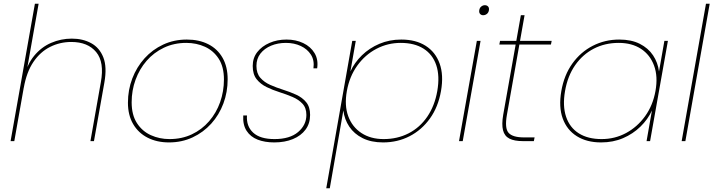

<svg xmlns="http://www.w3.org/2000/svg" viewBox="-20 -760 3844 1034"><path d="M37 0 168 -740H188L57 0ZM467 0 523 -317Q543 -425 498 -479.5Q453 -534 364 -534Q303 -534 250 -507.5Q197 -481 160 -426.5Q123 -372 108 -287L109 -340Q125 -412 163.5 -459Q202 -506 255 -529Q308 -552 367 -552Q426 -552 471 -527.5Q516 -503 536.5 -451Q557 -399 542 -315L486 0Z M890 7Q825 7 775 -18.5Q725 -44 697 -92Q669 -140 669 -207Q669 -276 692.5 -337.5Q716 -399 758.5 -446Q801 -493 859 -520Q917 -547 986 -547Q1052 -547 1101.5 -522Q1151 -497 1178.5 -449Q1206 -401 1206 -333Q1206 -264 1183 -202.5Q1160 -141 1117.5 -94Q1075 -47 1017 -20Q959 7 890 7ZM893 -11Q959 -11 1013 -36.5Q1067 -62 1106 -107Q1145 -152 1165.5 -210Q1186 -268 1186 -332Q1186 -400 1158 -443.5Q1130 -487 1084 -508Q1038 -529 983 -529Q917 -529 862.5 -503Q808 -477 769.5 -432.5Q731 -388 710 -330.5Q689 -273 689 -209Q689 -141 717.5 -97Q746 -53 792.5 -32Q839 -11 893 -11Z M1457 7Q1406 7 1367.5 -8Q1329 -23 1308 -55.5Q1287 -88 1290 -138H1310Q1306 -80 1343.5 -45.5Q1381 -11 1458 -11Q1541 -11 1585.5 -49Q1630 -87 1630 -141Q1630 -179 1609 -201.5Q1588 -224 1555 -238Q1522 -252 1485.5 -263.5Q1449 -275 1416 -291Q1383 -307 1362 -333.5Q1341 -360 1341 -405Q1341 -448 1365.5 -479.5Q1390 -511 1431.5 -529Q1473 -547 1523 -547Q1573 -547 1613 -528Q1653 -509 1674 -474Q1695 -439 1688 -392H1668Q1674 -435 1654.5 -465.5Q1635 -496 1599.5 -512.5Q1564 -529 1520 -529Q1476 -529 1440 -514Q1404 -499 1382.5 -471.5Q1361 -444 1361 -405Q1361 -365 1382 -341Q1403 -317 1436 -302.5Q1469 -288 1505.5 -276.5Q1542 -265 1575 -250Q1608 -235 1629 -209.5Q1650 -184 1650 -141Q1650 -95 1625.5 -62Q1601 -29 1557.5 -11Q1514 7 1457 7Z M1867 -375Q1889 -423 1929 -462Q1969 -501 2023 -524Q2077 -547 2141 -547Q2219 -547 2272 -513.5Q2325 -480 2347.5 -418Q2370 -356 2355 -270Q2340 -184 2295.5 -122Q2251 -60 2186 -26.5Q2121 7 2043 7Q1979 7 1933 -16Q1887 -39 1861 -78Q1835 -117 1829 -165L1756 254H1737L1877 -540H1896ZM2335 -270Q2349 -351 2329.5 -409Q2310 -467 2261 -498Q2212 -529 2138 -529Q2068 -529 2007 -497Q1946 -465 1904 -406.5Q1862 -348 1848 -270Q1834 -192 1855.5 -134Q1877 -76 1926.5 -43.5Q1976 -11 2046 -11Q2120 -11 2180.5 -42Q2241 -73 2281 -131.5Q2321 -190 2335 -270Z M2452 0 2548 -540H2568L2472 0ZM2582 -678Q2572 -678 2565.5 -685Q2559 -692 2561 -705Q2563 -718 2572 -725Q2581 -732 2591 -732Q2602 -732 2608.5 -725Q2615 -718 2613 -705Q2611 -692 2602 -685Q2593 -678 2582 -678Z M2690 -142 2785 -678H2805L2710 -142Q2697 -69 2719 -44.5Q2741 -20 2802 -20H2859L2855 0H2796Q2750 0 2723.5 -13.5Q2697 -27 2689 -58.5Q2681 -90 2690 -142ZM2947 -520H2669L2673 -540H2951Z M3003 -270Q3018 -356 3062.5 -418Q3107 -480 3172.5 -513.5Q3238 -547 3315 -547Q3380 -547 3425.5 -524Q3471 -501 3497 -462Q3523 -423 3529 -375L3558 -540H3577L3481 0H3462L3491 -165Q3469 -117 3429 -78Q3389 -39 3335.5 -16Q3282 7 3217 7Q3140 7 3086.5 -26.5Q3033 -60 3010.5 -122Q2988 -184 3003 -270ZM3510 -270Q3524 -348 3502.5 -406.5Q3481 -465 3432 -497Q3383 -529 3312 -529Q3238 -529 3178 -498Q3118 -467 3077.5 -409Q3037 -351 3023 -270Q3009 -190 3028.5 -131.5Q3048 -73 3097 -42Q3146 -11 3220 -11Q3291 -11 3351.5 -43.5Q3412 -76 3454 -134Q3496 -192 3510 -270Z M3651 0 3782 -740H3802L3671 0Z"/></svg>

Font: Poppins Variable
Style: Italic
Weight: 100
Italic angle: -10°
Designer: Jonny Pinhorn
Foundry: Indian Type Foundry
Version: Version 6.000